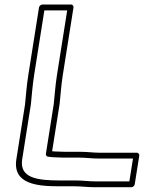

<svg xmlns="http://www.w3.org/2000/svg" viewBox="-20 -726 645 824"><path d="M112.5 -277.7C116.9 -320.4 119.7 -360.9 126.5 -404L170.4 -681.5H268.4L224.5 -404C217.4 -359.5 215.2 -320.2 210.6 -278.7L177 -66C176 -59.8 179.9 -54.5 185.7 -53.6C197.3 -51.9 210 -50.6 224.5 -50.5C234.3 -49.8 243 -49.5 253.8 -49.5H321.8C348.4 -49.5 375.1 -45.5 405.2 -45.5H550.7L535.2 52.5H389.7C361.7 52.5 335.5 48.5 305.3 48.5H238.3C139.6 48.5 62.4 38.2 75.3 -43L112.4 -277C112.4 -277.2 112.4 -277.5 112.5 -277.7ZM87.3 -276.7 50.3 -43C33.2 64.8 141.1 73.5 234.4 73.5H301.4C329.2 73.5 355.4 77.5 385.7 77.5H543.7C549.1 77.5 557 72.6 558.2 65L577.7 -58C578.5 -63.4 574.7 -70.5 567.2 -70.5H409.2C381.4 -70.5 354.8 -74.5 325.8 -74.5H257.8C247.4 -74.5 238.1 -74.8 229.9 -75.5C229.7 -75.5 229.3 -75.5 229 -75.5C219.2 -75.5 211.7 -76 203.7 -77L235.7 -279C235.7 -279.1 235.7 -279.4 235.8 -279.6C240.5 -322.7 242.7 -360.9 249.5 -404L295.4 -694C296.3 -699.4 292.5 -706.5 284.9 -706.5H161.9C156.5 -706.5 148.6 -701.6 147.4 -694L101.5 -404C94.4 -359.4 91.8 -320 87.3 -276.7Z"/></svg>

Font: Tape
Style: Regular
Weight: 500
Foundry: Cannot Into Space Fonts
Version: Version 0.97